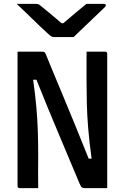

<svg xmlns="http://www.w3.org/2000/svg" viewBox="-20 -965 640 985"><path d="M176 0H81Q70 0 70 -11V-700H197Q205 -700 209.5 -696Q214 -692 221 -672Q233 -642 255.5 -588Q278 -534 307.5 -463.5Q337 -393 369.5 -313Q402 -233 435 -151H450Q438 -239 432.5 -306Q427 -373 425.5 -430.5Q424 -488 424 -547V-700H519Q530 -700 530 -689V0H415Q405 0 400 -3.5Q395 -7 387 -26Q343 -132 284.5 -270Q226 -408 167 -556H150Q161 -478 166.5 -416Q172 -354 174 -293.5Q176 -233 176 -162Q175 -125 175.5 -83Q176 -41 176 0ZM358 -775H256Q249 -775 243 -778.5Q237 -782 223 -795Q212 -805 185 -830.5Q158 -856 126 -887.5Q94 -919 66 -945H160Q171 -945 176 -943.5Q181 -942 189 -935Q203 -924 230 -901.5Q257 -879 296 -846H305Q342 -878 371 -902Q400 -926 423 -945H512Q523 -945 523 -938Q523 -934 519.5 -930Q516 -926 501 -912Q484 -896 457 -870Q430 -844 402.5 -818Q375 -792 358 -775Z"/></svg>

Font: Recursive Mn Lnr St Med
Style: Regular
Weight: 500
Monospace: yes
Version: Version 1.079;hotconv 1.0.112;makeotfexe 2.5.65598; ttfautoh